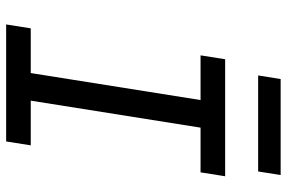

<svg xmlns="http://www.w3.org/2000/svg" viewBox="-178 -778 955 640"><g transform="rotate(90 300.0 -457.5)"><path d="M61 0 74 -82H223L313 -648H164L177 -730H567L554 -648H405L315 -82H464L451 0ZM231 -840 243 -915H563L551 -840Z"/></g></svg>

Font: JetBrains Mono NL
Style: Italic
Weight: 400
Italic angle: -9°
Monospace: yes
Designer: Philipp Nurullin, Konstantin Bulenkov
Foundry: JetBrains
Version: Version 2.305; ttfautohint (v1.8.4.7-5d5b)